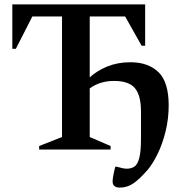

<svg xmlns="http://www.w3.org/2000/svg" viewBox="-20 -680 846 873"><path d="M158 0V-16L262 -57V-605H127L52 -458H36V-660H640V-472H624L549 -605H388V-328Q420 -358 467.5 -377.5Q515 -397 573 -397Q654 -397 700.5 -352Q747 -307 747 -201Q747 -140 733 -83Q719 -26 696.5 20Q674 66 650 94Q611 138 584 155.5Q557 173 524 173Q510 173 501 166.5Q492 160 492 145Q492 138 494 124.5Q496 111 504 78H511Q527 82 536 84.5Q545 87 557 87Q576 87 590.5 78Q605 69 613 39.5Q621 10 621 -50V-173Q621 -246 593.5 -279Q566 -312 499 -312Q434 -312 388 -278V-57L483 -16V0Z"/></svg>

Font: Spectral SemiBold
Style: Regular
Weight: 600
Designer: Jean-Baptiste Levee
Foundry: Production Type
Version: Version 2.001